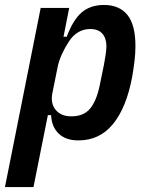

<svg xmlns="http://www.w3.org/2000/svg" viewBox="-43 -554 595 774"><path d="M121 -522H236L213 -406H226Q252 -475 287 -504.5Q322 -534 376 -534Q438 -534 470.5 -494Q503 -454 503 -368Q503 -338 499 -306Q495 -274 490 -245Q467 -121 413 -54.5Q359 12 273 12Q222 12 193.5 -15.5Q165 -43 163 -90H150L92 200H-23ZM245 -85Q294 -85 320 -116Q346 -147 359 -210L376 -293Q380 -313 383 -334Q386 -355 386 -367Q386 -400 369.5 -418.5Q353 -437 321 -437Q268 -437 235 -387Q219 -363 206.5 -335.5Q194 -308 189 -282L168 -178Q160 -137 181.5 -111Q203 -85 245 -85Z"/></svg>

Font: IBM Plex Sans Condensed SemiBold
Style: Italic
Weight: 600
Width: 3
Italic angle: -11°
Designer: Mike Abbink, Paul van der Laan, Pieter van Rosmalen
Foundry: Bold Monday
Version: Version 1.3